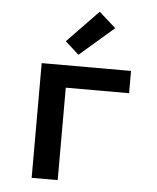

<svg xmlns="http://www.w3.org/2000/svg" viewBox="-54 -820 709 867"><g transform="rotate(5 300.0 -387.0)"><path d="M122 0V-520H527V-419H240V0ZM284 -572 222 -628 363 -774 439 -706Z"/></g></svg>

Font: Iosevka Extended
Style: Bold
Weight: 700
Width: 7
Monospace: yes
Designer: Belleve Invis
Foundry: Belleve Invis
Version: Version 32.5.0; ttfautohint (v1.8.4)